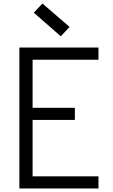

<svg xmlns="http://www.w3.org/2000/svg" viewBox="-20 -1070 640 1090"><path d="M90 0V-800H539V-731H113L165 -783V-411L113 -458H405V-389H113L165 -436V-22L118 -69H539V0ZM325 -864 172 -998 221 -1050 375 -917Z"/></svg>

Font: Victor Mono Thin
Style: Regular
Weight: 400
Monospace: yes
Version: Version 1.561;gftools[0.9.30]